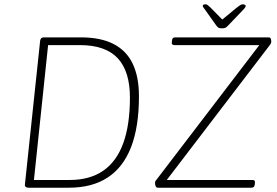

<svg xmlns="http://www.w3.org/2000/svg" viewBox="-20 -874 1291 894"><path d="M111 0Q104 0 99.5 -4Q95 -8 96 -15L167 -685Q168 -692 172 -696Q176 -700 183 -700H356Q449 -700 509 -669Q569 -638 598 -577Q627 -516 627 -425Q627 -284 590.5 -189.5Q554 -95 481.5 -47.5Q409 0 301 0ZM138 -36H305Q398 -36 460.5 -79Q523 -122 554 -207.5Q585 -293 585 -420Q585 -542 528 -603Q471 -664 352 -664H204ZM715 0Q711 0 708.5 -2Q706 -4 704.5 -7.5Q703 -11 702.5 -14.5Q702 -18 702 -21Q702 -24 702.5 -27.5Q703 -31 707 -35L1202 -683L1214 -664H792Q785 -664 782 -667.5Q779 -671 780 -678L781 -686Q782 -694 785.5 -697Q789 -700 797 -700H1232Q1235 -700 1237.5 -698Q1240 -696 1241 -693Q1242 -690 1242.5 -686.5Q1243 -683 1243 -680Q1243 -676 1241.5 -672.5Q1240 -669 1237 -665L745 -21L736 -36H1155Q1162 -36 1165 -33Q1168 -30 1167 -22L1166 -14Q1165 -7 1161.5 -3.5Q1158 0 1150 0ZM1110 -854Q1115 -854 1119.5 -852Q1124 -850 1124 -847Q1124 -843 1121 -838.5Q1118 -834 1110 -826L1043 -756Q1036 -748 1030 -745Q1024 -742 1014 -742Q1007 -742 1002.5 -743Q998 -744 995 -746.5Q992 -749 988 -754L936 -827Q932 -833 928 -838Q924 -843 924 -847Q924 -851 928 -852.5Q932 -854 937 -854Q942 -854 947 -850.5Q952 -847 960 -839L1015 -783L1083 -839Q1093 -847 1099 -850.5Q1105 -854 1110 -854Z"/></svg>

Font: Asap Thin
Style: Italic
Weight: 250
Italic angle: -6°
Designer: Pablo Cosgaya
Foundry: Omnibus-Type
Version: Version 3.001